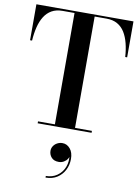

<svg xmlns="http://www.w3.org/2000/svg" viewBox="-112 -824 900 1231"><g transform="rotate(10 338.0 -208.0)"><path d="M163 0V-12.5H273V-737.5H195.5Q154 -737.5 125 -721Q96 -704.5 77.2 -674.5Q58.5 -644.5 48.5 -604Q38.5 -563.5 35.5 -516H22.5V-750H654.5V-516H642Q639 -563.5 628.8 -604Q618.5 -644.5 600 -674.5Q581.5 -704.5 552.2 -721Q523 -737.5 481.5 -737.5H404V-12.5H514V0ZM273 334V323.5Q315 323.5 346.2 301.8Q377.5 280 392 243.2Q406.5 206.5 399 162H402.5Q403.5 176 395 189.5Q386.5 203 371.5 211.8Q356.5 220.5 338.5 220.5Q307 220.5 290.8 202.2Q274.5 184 274.5 159Q274.5 142 283.8 128Q293 114 308.5 105.8Q324 97.5 342.5 97.5Q371.5 97.5 392.2 121.8Q413 146 413 189Q413 227.5 396.2 260.5Q379.5 293.5 348.2 313.8Q317 334 273 334Z"/></g></svg>

Font: Bodoni Moda 18pt SemiBold
Style: Regular
Weight: 600
Designer: Owen Earl
Foundry: indestructible type
Version: Version 2.005